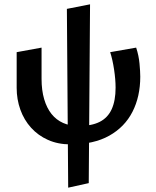

<svg xmlns="http://www.w3.org/2000/svg" viewBox="-20 -652 719 887"><path d="M306 15Q248 15 202 -5.5Q156 -26 123.5 -62Q91 -98 74 -145.5Q57 -193 57 -246V-411L172 -432V-288Q172 -235 184 -194Q196 -153 218 -125.5Q240 -98 271.5 -84Q303 -70 343 -70Q403 -70 440.5 -89Q478 -108 496 -147.5Q514 -187 514 -247Q514 -285 507 -331Q500 -377 489 -411L609 -432Q621 -396 624.5 -358.5Q628 -321 628 -298Q628 -206 592 -135.5Q556 -65 484.5 -25Q413 15 306 15ZM295 215 289 -611 396 -632 390 194Z"/></svg>

Font: Ysabeau
Style: Bold
Weight: 700
Designer: Christian Thalmann (Catharsis Fonts)
Version: Version 2.000;gftools[0.9.27.dev2+g8671c4b]